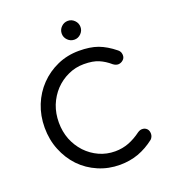

<svg xmlns="http://www.w3.org/2000/svg" viewBox="-175 -1130 1128 1268"><g transform="rotate(-20 388.5 -496.0)"><path d="M450.2 9.8Q369.1 9.8 298.8 -20.5Q227.5 -50.8 174.8 -105.5Q123 -160.2 93.8 -233.4Q64.5 -305.7 64.5 -390.6Q64.5 -474.6 93.8 -547.9Q123 -620.1 174.8 -673.8Q227.5 -728.5 297.9 -759.8Q368.2 -791 450.2 -791Q527.3 -791 582 -771.5Q637.7 -751 694.3 -705.1Q702.1 -699.2 706.1 -692.4Q710.9 -685.5 711.9 -678.7Q713.9 -672.9 713.9 -664.1Q713.9 -644.5 700.2 -632.8Q686.5 -620.1 668 -618.2Q649.4 -617.2 630.9 -630.9Q593.8 -663.1 554.7 -679.7Q514.6 -697.3 450.2 -697.3Q390.6 -697.3 338.9 -672.9Q287.1 -649.4 247.1 -607.4Q208 -565.4 185.5 -509.8Q164.1 -454.1 164.1 -390.6Q164.1 -327.1 185.5 -271.5Q208 -215.8 247.1 -173.8Q287.1 -131.8 338.9 -108.4Q390.6 -85 450.2 -85Q501 -85 546.9 -102.5Q591.8 -120.1 633.8 -151.4Q652.3 -164.1 669.9 -162.1Q686.5 -161.1 699.2 -148.4Q710.9 -135.7 710.9 -114.3Q710.9 -103.5 707 -94.7Q703.1 -85 695.3 -77.1Q640.6 -34.2 579.1 -11.7Q517.6 9.8 450.2 9.8ZM449.2 -870.1Q421.9 -870.1 402.3 -889.6Q382.8 -909.2 382.8 -935.5Q382.8 -962.9 402.3 -982.4Q421.9 -1002 449.2 -1002Q475.6 -1002 495.1 -982.4Q514.6 -962.9 514.6 -935.5Q514.6 -909.2 495.1 -889.6Q475.6 -870.1 449.2 -870.1Z"/></g></svg>

Font: Abed
Style: Bold
Weight: 700
Designer: Johan Aakerlund
Version: Version 3.105